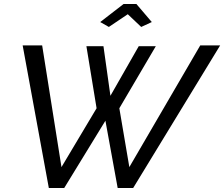

<svg xmlns="http://www.w3.org/2000/svg" viewBox="-20 -936 1116 956"><path d="M479 -826.2 595.2 -916H659.2L735.8 -826.2L683.1 -801.8L616.2 -865.2L522 -801.8ZM92.8 -710H189.9L286.1 -104L460.9 -397L410.2 -706.1H495.1L529.8 -459L670.9 -706.1H755.9L574.2 -397L624 -104L977.1 -710H1076.2L643.1 0H565.9L504.9 -335L299.8 0H223.1Z"/></svg>

Font: Rawline Medium
Style: Italic
Weight: 500
Italic angle: -12°
Designer: Matt McInerney, Pablo Impallari, Rodrigo Fuenzalida
Foundry: Matt McInerney, Pablo Impallari, Rodrigo Fuenzalida
Version: Version 4.020;PS 004.020;hotconv 1.0.88;makeotf.lib2.5.64775